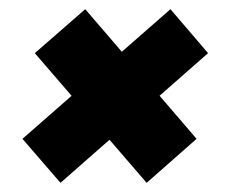

<svg xmlns="http://www.w3.org/2000/svg" viewBox="-20 -486 504 419"><path d="M300 -87 56 -370 166 -466 409 -183ZM112 -87 29 -183 352 -466 434 -370Z"/></svg>

Font: Mohave Light
Style: Bold Italic
Weight: 700
Italic angle: -8°
Version: Version 2.003